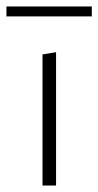

<svg xmlns="http://www.w3.org/2000/svg" viewBox="-27 -576 305 596"><path d="M-7 -556H258V-525H-7ZM105 -407 147 -414V0H105Z"/></svg>

Font: Ysabeau Infant Light
Style: Regular
Weight: 300
Designer: Christian Thalmann (Catharsis Fonts)
Version: Version 0.003